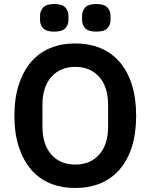

<svg xmlns="http://www.w3.org/2000/svg" viewBox="-20 -927 752 959"><path d="M356 12Q287 12 231 -11Q175 -34 135.5 -80Q96 -126 74 -193Q52 -260 52 -349Q52 -437 74 -504.5Q96 -572 135.5 -618Q175 -664 231 -687Q287 -710 356 -710Q425 -710 481 -687Q537 -664 577 -618Q617 -572 638.5 -504.5Q660 -437 660 -349Q660 -260 638.5 -193Q617 -126 577 -80Q537 -34 481 -11Q425 12 356 12ZM356 -105Q431 -105 475.5 -155Q520 -205 520 -295V-403Q520 -493 475.5 -543Q431 -593 356 -593Q281 -593 236.5 -543Q192 -493 192 -403V-295Q192 -205 236.5 -155Q281 -105 356 -105ZM251 -769Q212 -769 196 -785.5Q180 -802 180 -827V-848Q180 -873 196 -890Q212 -907 251 -907Q290 -907 306 -890Q322 -873 322 -848V-827Q322 -802 306 -785.5Q290 -769 251 -769ZM461 -769Q422 -769 406 -785.5Q390 -802 390 -827V-848Q390 -873 406 -890Q422 -907 461 -907Q500 -907 516 -890Q532 -873 532 -848V-827Q532 -802 516 -785.5Q500 -769 461 -769Z"/></svg>

Font: IBM Plex Sans Arabic SemiBold
Style: Regular
Weight: 600
Designer: Mike Abbink, Paul van der Laan, Pieter van Rosmalen, Wael Morcos, Khajak Apelian
Foundry: Bold Monday
Version: Version 1.1